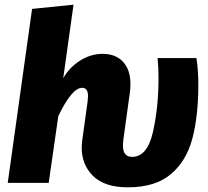

<svg xmlns="http://www.w3.org/2000/svg" viewBox="-20 -781 888 820"><path d="M329 -150Q329 -160 331 -180L354 -346L356 -370Q356 -406 331 -406Q287 -406 229 -285L188 0H13L117 -743L294 -761L250 -447Q277 -494 322.5 -522.5Q368 -551 418 -551Q474 -551 505.5 -517Q537 -483 537 -423Q537 -401 535 -389L507 -186Q505 -168 505 -160Q505 -111 544 -111Q609 -111 633 -216.5Q657 -322 657 -448Q657 -494 653 -533H819Q827 -480 827 -421Q827 -285 801.5 -189Q776 -93 709.5 -37Q643 19 526 19Q427 19 378 -29Q329 -77 329 -150Z"/></svg>

Font: Trujillo ExtraBold
Style: Italic
Weight: 800
Italic angle: -8°
Designer: Fira Sans original fonts by bBox Type GmbH, Carrois Corporate GbR, & Edenspiekermann AG / Changes by Cristiano Sobral
Foundry: Fira Sans original fonts by bBox Type GmbH, Carrois Corporate GbR, & Edenspiekermann AG / Changes by Cristiano Sobral
Version: Version 4.301;July 28, 2020;FontCreator 13.0.0.2655 64-bit